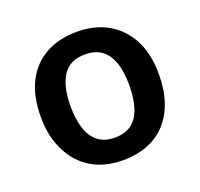

<svg xmlns="http://www.w3.org/2000/svg" viewBox="-103 -666 823 790"><g transform="rotate(-20 308.5 -271.0)"><path d="M567 -272Q567 -205 549 -152.5Q531 -100 497.5 -63.5Q464 -27 415.5 -8.5Q367 10 307 10Q251 10 204 -8.5Q157 -27 123 -63.5Q89 -100 69.5 -152.5Q50 -205 50 -272Q50 -363 81.5 -425Q113 -487 171 -519.5Q229 -552 310 -552Q386 -552 443.5 -519.5Q501 -487 534 -425Q567 -363 567 -272ZM180 -272Q180 -216 193.5 -174.5Q207 -133 235.5 -111Q264 -89 309 -89Q354 -89 382.5 -111Q411 -133 424 -174.5Q437 -216 437 -272Q437 -330 423.5 -370Q410 -410 382 -431.5Q354 -453 308 -453Q241 -453 210.5 -405.5Q180 -358 180 -272Z"/></g></svg>

Font: Noto Sans Khmer SemiBold
Style: Regular
Weight: 600
Version: Version 2.003